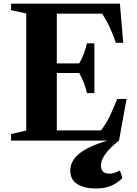

<svg xmlns="http://www.w3.org/2000/svg" viewBox="-20 -782 764 1068"><path d="M41.5 0V-36.5L126 -56V-707L41.5 -725.5V-761.5H647L665.5 -544H624.5Q611.5 -583 592.5 -625Q573.5 -667 548 -706H296V-429.5H420.5Q437.5 -457.5 447.5 -485.8Q457.5 -514 463.5 -541H505V-264.5H463.5Q457.5 -291.5 447 -320Q436.5 -348.5 420.5 -376H296V-56.5H542Q574.5 -100 594.5 -144Q614.5 -188 632.5 -231.5H684L642 0ZM512 266.5Q451 266.5 411 242.5Q371 218.5 371 166Q371 110 428 67.2Q485 24.5 604 -7L642 0Q541.5 78.5 541.5 139Q541.5 184 589 184Q614.5 184 647 166L661 208Q631 238 596 252.2Q561 266.5 512 266.5Z"/></svg>

Font: Libre Caslon Text
Style: Bold
Weight: 700
Designer: Pablo Impallari, Rodrigo Fuenzalida, Katja Schimmel
Foundry: Pablo Impallari, Rodrigo Fuenzalida
Version: Version 2.000